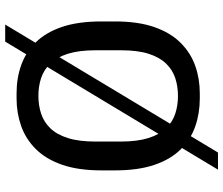

<svg xmlns="http://www.w3.org/2000/svg" viewBox="-80 -699 859 739"><g transform="rotate(-90 349.5 -329.5)"><path d="M339.8 10Q282.5 10 232.2 -7.6Q182 -25.2 143.8 -63.9Q105.5 -102.5 84.4 -164.9Q63.2 -227.2 63.2 -316.5V-368.8Q63.2 -458.2 85.1 -520.6Q107 -583 145.6 -621.5Q184.2 -660 234.1 -677.6Q284 -695.2 339.8 -695.2H360Q418 -695.2 467.9 -677.6Q517.8 -660 556 -621.4Q594.2 -582.8 615.4 -520.4Q636.5 -458 636.5 -368.8V-316.5Q636.5 -227 614.6 -164.6Q592.8 -102.2 554.1 -63.8Q515.5 -25.2 465.8 -7.6Q416 10 360 10ZM349.5 -74Q386.8 -74 418.5 -84.5Q450.2 -95 474.4 -119.9Q498.5 -144.8 512 -187Q525.5 -229.2 525.5 -293.2V-391.2Q525.5 -455.2 512 -497.9Q498.5 -540.5 474.4 -565.4Q450.2 -590.2 418.5 -600.8Q386.8 -611.2 350.2 -611.2Q313.8 -611.2 281.6 -600.8Q249.5 -590.2 225.4 -565.4Q201.2 -540.5 187.8 -498.2Q174.2 -456 174.2 -392V-294Q174.2 -230 187.8 -187.4Q201.2 -144.8 225.4 -119.9Q249.5 -95 281.2 -84.5Q313 -74 349.5 -74ZM66 80 558.8 -739H624.5L132 80Z"/></g></svg>

Font: Chivo Medium
Style: Regular
Weight: 500
Designer: Hector Gatti
Foundry: Omnibus-Type
Version: Version 2.002